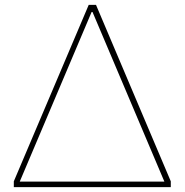

<svg xmlns="http://www.w3.org/2000/svg" viewBox="-20 -772 762 792"><path d="M684.5 -24V0H37V-24L346 -752H376ZM658 -23 356.5 -734.5 373 -722.5H346.5L363 -734.5L61.5 -23Z"/></svg>

Font: Hepta Slab ExtraLight
Style: Regular
Weight: 200
Designer: Michael LaGattuta
Foundry: Michael LaGattuta
Version: Version 1.100